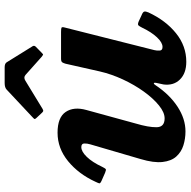

<svg xmlns="http://www.w3.org/2000/svg" viewBox="-18 -784 820 824"><g transform="rotate(-90 392.0 -372.0)"><path d="M319.5 -602.5 297.5 -626Q292.5 -631.5 293.2 -633.8Q294 -636 300.5 -642L419.5 -753.5Q428.5 -762 447.5 -762H515Q531 -762 536.5 -753.5L606 -641.5Q610 -634.5 602.5 -627.5L577.5 -603Q571 -596.5 568.8 -597.2Q566.5 -598 561 -602.5L482.5 -672.5Q471.5 -682 457.5 -673L337 -599.5Q330 -595.5 326.8 -596.8Q323.5 -598 319.5 -602.5ZM24 -372.5Q57 -444.5 112.2 -489.8Q167.5 -535 234.5 -535Q300 -535 323.5 -500.2Q347 -465.5 332 -411.5L274 -200Q257.5 -144.5 258 -110Q258.5 -75.5 296 -75.5Q321.5 -75.5 351.5 -99.8Q381.5 -124 410.8 -164.5Q440 -205 463 -254.5Q486 -304 497.5 -354L530.5 -500.5Q533 -509.5 536.5 -514.8Q540 -520 552.5 -520H667Q681.5 -520 685.2 -518Q689 -516 686 -504.5L589 -120Q586 -108 587 -96.2Q588 -84.5 602.5 -84.5Q621.5 -84.5 644 -108.5Q666.5 -132.5 685.5 -172.5Q691 -183.5 695 -187.8Q699 -192 711.5 -187L738.5 -174.5Q752.5 -169 754.2 -163Q756 -157 750.5 -144.5Q716 -70.5 661.2 -26.5Q606.5 17.5 539 17.5Q489.5 17.5 462.8 -9.8Q436 -37 441.5 -80L448.5 -112.5Q450 -121.5 446.5 -121.8Q443 -122 438 -114Q398 -54 346 -20Q294 14 240 14Q208.5 14 180 5Q151.5 -4 132.2 -25.5Q113 -47 108.8 -84.5Q104.5 -122 121.5 -179L184.5 -394.5Q188.5 -407.5 188.2 -420.2Q188 -433 172.5 -433Q153.5 -433 130.8 -409.5Q108 -386 88 -343.5Q82 -331.5 78.8 -328.5Q75.5 -325.5 62.5 -331L28.5 -346Q16 -351.5 17.2 -356.2Q18.5 -361 24 -372.5Z"/></g></svg>

Font: Besley*
Style: Bold Italic
Weight: 700
Italic angle: -13°
Designer: Owen Earl
Foundry: indestructible type*
Version: Version 2.000; ttfautohint (v1.8.3)